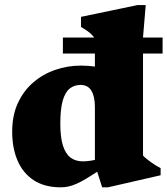

<svg xmlns="http://www.w3.org/2000/svg" viewBox="-20 -746 680 780"><path d="M365.5 -312Q365.5 -354 351.2 -377.5Q337 -401 307.5 -401Q282 -401 263.5 -386.5Q245 -372 235 -337.8Q225 -303.5 225 -243.5Q225 -189 235.5 -155.2Q246 -121.5 266.2 -106Q286.5 -90.5 317 -90.5Q332 -90.5 352.5 -93.8Q373 -97 391.5 -105V-59.5Q357.5 -36.5 333 -21.8Q308.5 -7 290 1Q271.5 9 256.5 12Q241.5 15 227 15Q162 15 118 -13.2Q74 -41.5 51.8 -92.5Q29.5 -143.5 29.5 -211Q29.5 -277 52.5 -327Q75.5 -377 115 -411Q154.5 -445 204.5 -462.2Q254.5 -479.5 309 -479.5Q340.5 -479.5 368.2 -475.2Q396 -471 424.2 -461.8Q452.5 -452.5 487 -436.5H365.5V-589.5Q359 -599 351 -606.8Q343 -614.5 333 -621.5Q323 -628.5 309 -636.5V-677.5L539 -725.5H572L561 -594.5V-114Q566.5 -108 574.8 -101.2Q583 -94.5 592.8 -87.5Q602.5 -80.5 612.5 -74.2Q622.5 -68 632.5 -63V-34L418.5 15H395L365.5 -78ZM235.5 -528.5V-593.5H640.5V-528.5Z"/></svg>

Font: Newsreader ExtraBold
Style: Regular
Weight: 800
Designer: Hugues Gentile
Foundry: Production Type
Version: Version 1.003